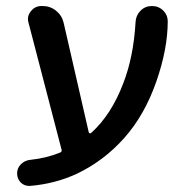

<svg xmlns="http://www.w3.org/2000/svg" viewBox="-20 -565 618 641"><path d="M276.4 -123Q277.3 -121.1 279.8 -120.1Q282.2 -119.1 284.2 -121.1Q351.6 -181.6 391.6 -287.1Q425.8 -375 432.6 -491.2Q433.6 -513.7 449.2 -529.3Q464.8 -544.9 487.3 -544.9Q509.8 -544.9 525.4 -529.3Q540 -514.6 540 -494.1Q540 -402.3 502 -293Q462.9 -180.7 394.5 -104Q326.2 -27.3 235.4 15.6Q163.1 48.8 80.1 55.7Q78.1 55.7 77.1 55.7Q61.5 55.7 49.8 44.9Q37.1 32.2 37.1 13.7Q37.1 -3.9 49.8 -16.6Q62.5 -29.3 80.1 -31.2Q135.7 -37.1 180.7 -55.7Q187.5 -58.6 185.5 -65.4L75.2 -489.3Q73.2 -495.1 73.2 -501Q73.2 -515.6 83 -527.3Q96.7 -544.9 118.2 -544.9H122.1Q147.5 -544.9 167 -529.3Q186.5 -513.7 192.4 -489.3Z"/></svg>

Font: Gen Jyuu Gothic P Medium
Style: Regular
Weight: 500
Designer: [Source Han Sans]
Ryoko NISHIZUKA  (kana & ideographs); Paul D. Hunt (Latin, Greek & Cyrillic); Wenlong ZHANG  (bopomofo
Version: Version 1.002.20150607